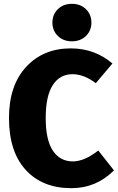

<svg xmlns="http://www.w3.org/2000/svg" viewBox="-20 -966 619 1004"><path d="M282.5 -918Q311 -946 356 -946Q401 -946 429.5 -918Q458 -890 458 -848Q458 -806 429.5 -778Q401 -750 356 -750Q311 -750 282.5 -778Q254 -806 254 -848Q254 -890 282.5 -918ZM350 -713Q475 -713 568 -634L481 -531Q419 -578 359 -578Q293 -578 256 -521Q219 -464 219 -349Q219 -234 256.5 -178Q294 -122 361 -122Q421 -122 494 -179L576 -75Q483 18 353 18Q202 18 114.5 -77.5Q27 -173 27 -349Q27 -519 116.5 -616Q206 -713 350 -713Z"/></svg>

Font: FiraGO ExtraBold
Style: Regular
Weight: 800
Designer: bBox Type
Foundry: bBox Type GmbH
Version: Version 1.001;PS 001.001;hotconv 1.0.88;makeotf.lib2.5.64775